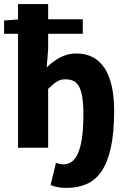

<svg xmlns="http://www.w3.org/2000/svg" viewBox="-23 -721 615 937"><path d="M302 196Q275 196 256.5 192Q238 188 224 182L250 74Q260 77 268.5 79Q277 81 287 81Q307 81 324.5 70Q342 59 355.5 31.5Q369 4 376.5 -43Q384 -90 384 -162Q384 -216 378 -250Q372 -284 360.5 -302.5Q349 -321 332.5 -327.5Q316 -334 294 -334Q272 -334 253.5 -322Q235 -310 212 -287V0H65V-556H-3V-621L65 -626V-701H212V-627H381V-556H212V-481L205 -392Q218 -405 233.5 -417Q249 -429 266.5 -438.5Q284 -448 304.5 -454Q325 -460 349 -460Q440 -460 487 -389Q534 -318 534 -180Q534 -73 518 -0.5Q502 72 472 115.5Q442 159 399 177.5Q356 196 302 196Z"/></svg>

Font: Giro Regular
Style: Bold
Weight: 700
Designer: Paul D. Hunt
Foundry: Adobe Systems Incorporated
Version: Version 1.000;PS 1.0;hotconv 1.0.88;makeotf.lib2.5.647800